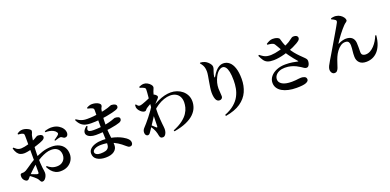

<svg xmlns="http://www.w3.org/2000/svg" viewBox="0 -1849 6000 2957"><g transform="rotate(-20 3000.0 -371.0)"><path d="M238.6 -744.1 236.3 -758Q256.9 -774.7 278.5 -783.3Q300.1 -791.9 328.2 -791.9Q355.2 -791.9 384.6 -781.6Q414 -771.3 435.2 -756.4Q456.5 -741.4 456.5 -726.8Q456.5 -706.4 447.6 -690.4Q438.7 -674.5 433.7 -650Q429.7 -629.1 424.9 -595.6Q420.1 -562 416.3 -521.3Q412.4 -480.5 410 -438.8Q407.5 -397.1 407.5 -360.6Q407.5 -274.8 410.6 -221.2Q413.7 -167.5 417.8 -135.7Q421.9 -103.8 425 -84.8Q428.1 -65.8 428.1 -48.4Q428.1 -23 416.8 3.6Q405.6 30.1 387.3 48.2Q369 66.2 348.7 66.2Q331.7 66.2 322.8 54.6Q313.8 42.9 306.2 26.4Q298.6 9.9 283 -5.6Q267.2 -21.9 248.2 -37.6Q229.2 -53.4 210.3 -67.8Q191.4 -82.1 174 -93.8L189.5 -114.3Q209.9 -105.8 231.3 -96.9Q252.6 -88 272.3 -80.9Q291.9 -73.8 306.1 -69.7Q322.4 -66.1 328.4 -71.4Q334.4 -76.8 334.4 -90.3Q334.4 -136.3 334.4 -210.3Q334.4 -284.3 334.4 -372.3Q334.4 -404.7 334.7 -450.3Q335.1 -496 335.1 -544Q335.1 -591.9 335.1 -631.3Q335.1 -670.8 334.4 -689.7Q333.6 -712.5 328.5 -719.3Q323.5 -726.1 310.3 -731.3Q296.5 -737.5 278.9 -739.8Q261.2 -742.1 238.6 -744.1ZM100.7 -579.9Q124.8 -558.2 142.2 -546.3Q159.7 -534.4 177.3 -530.3Q194.9 -526.2 217.5 -526.4Q241.5 -527.4 272.3 -533.5Q303.2 -539.5 334.3 -548.6Q365.5 -557.8 390 -566.5Q428.5 -580.3 452.8 -593.5Q477.1 -606.7 491.2 -615.7Q505.2 -624.6 512.3 -624.6Q517.2 -624.6 530.3 -624.4Q543.5 -624.1 558.3 -619.8Q573.1 -615.4 584.2 -606.2Q595.4 -597 596.1 -578.9Q596.8 -550.1 556.9 -528.8Q538.3 -518.8 511.3 -508.9Q484.2 -499 454.7 -489.4Q425.2 -479.8 398.3 -471.3Q383.7 -467 353.1 -459.4Q322.5 -451.8 288.6 -445.5Q254.7 -439.2 229.4 -439.2Q198.9 -439.2 171.7 -449.8Q144.5 -460.3 123.1 -489Q101.8 -517.8 86.8 -570.2ZM159.6 -179.5Q176.7 -188.9 208.8 -211.5Q240.9 -234.2 280.4 -260.4Q319.8 -286.6 358.6 -306.1Q429.4 -342.2 502.1 -367.3Q574.9 -392.4 661.4 -392.4Q727.4 -392.4 778 -368.6Q828.6 -344.8 857.3 -299.6Q886.1 -254.4 886.1 -188.5Q886.1 -136.3 859.7 -90.3Q833.2 -44.3 783.8 -16.3Q734.3 11.7 665.3 11.7Q618.9 11.7 583.2 -5.8Q547.4 -23.3 520.4 -54.6Q493.4 -85.8 472.7 -126.6L486.1 -138Q512.2 -113.8 549.8 -95.9Q587.3 -78 638 -78Q702 -78 741.1 -116.7Q780.2 -155.5 780.2 -217.8Q780.2 -251.7 765.7 -281.5Q751.1 -311.3 719.4 -329.7Q687.6 -348.2 635.1 -348.2Q592.5 -348.2 546.6 -332.5Q500.7 -316.7 455.7 -292.3Q410.7 -267.8 369.2 -240.6Q341.2 -222.4 309.5 -194.7Q277.8 -167 249.1 -138.8Q220.4 -110.5 198.7 -88Q174.4 -63 161.8 -46.5Q149.3 -30 133.7 -30Q120.9 -30 110 -36.2Q99.1 -42.4 89.2 -52.3Q75.4 -66.9 68.7 -83.9Q62.1 -100.9 62.1 -119.1Q62.1 -148.1 69.9 -157.2Q77.6 -166.2 99.7 -165.6Q118 -164.5 131.2 -168.4Q144.4 -172.3 159.6 -179.5ZM646.5 -633.2 643.8 -651.8Q675 -662.4 711.5 -668.6Q747.9 -674.8 787.4 -669.3Q836.2 -663 874.6 -639.2Q912.9 -615.4 934.8 -582Q956.7 -548.6 957.2 -511.6Q957.5 -488.2 944.8 -470.4Q932.2 -452.6 905 -452.1Q892.5 -451.3 880.8 -459.3Q869 -467.3 856.9 -475.5Q844.7 -483.6 831.1 -481.8Q814.3 -480.5 787.6 -472.3Q761 -464.1 743.8 -459L735.9 -471.7Q746.2 -478.5 761.2 -489.2Q776.2 -499.9 790.6 -510.8Q805 -521.6 811.3 -527.9Q820.8 -538.1 822.8 -547.1Q824.9 -556 816.9 -568.5Q801.5 -593.4 773 -608.1Q744.6 -622.8 711.1 -628.8Q677.7 -634.8 646.5 -633.2Z M1379.4 -753.2Q1403.4 -747.9 1420.3 -742.9Q1437.2 -737.8 1453.2 -730.9Q1465.9 -724.7 1471.2 -717.2Q1476.6 -709.6 1476.6 -694.6Q1476.6 -683.3 1476.3 -658.1Q1476 -632.8 1475.4 -599.5Q1474.7 -566.2 1474.5 -530.7Q1474.2 -495.2 1474.2 -462.7Q1474.2 -407.3 1476.3 -349.5Q1478.5 -291.7 1480.2 -239.1Q1482 -186.6 1482 -147.6Q1482 -102.5 1465.6 -77.9Q1449.1 -53.2 1416.9 -43.8Q1384.7 -34.4 1334.9 -34.4Q1295.5 -34.4 1270 -49.4Q1244.5 -64.4 1244.5 -89.2Q1244.5 -116.9 1283.2 -137.2Q1321.9 -157.6 1383.3 -157.6Q1462.2 -157.6 1524.7 -139Q1587.2 -120.5 1639.6 -87.2Q1692 -54 1739.5 -11.4Q1757.3 4 1769.4 12.1Q1781.5 20.2 1799.8 20.2Q1819 20.2 1831.4 7.5Q1843.8 -5.2 1843.8 -30.5Q1843.8 -56.1 1828.7 -76.4Q1813.6 -96.8 1788.9 -115.4Q1773 -127.6 1742.4 -145.1Q1711.7 -162.5 1666.5 -179.4Q1621.2 -196.2 1562.5 -207.7Q1503.9 -219.1 1432.5 -219.1Q1365.2 -219.1 1311.6 -202.7Q1258 -186.3 1227 -155.9Q1196 -125.5 1196 -82.9Q1196 -16.6 1250.1 17.5Q1304.1 51.7 1389.6 51.7Q1478.6 51.7 1528.6 15.2Q1578.6 -21.2 1578.6 -82.3Q1578.6 -131.2 1573.2 -176.9Q1567.8 -222.7 1562 -275.6Q1556.1 -328.4 1556.1 -397.9Q1556.1 -456 1559 -509.4Q1561.8 -562.8 1567.3 -605.5Q1572.8 -648.1 1578.9 -671.4Q1584.1 -689.9 1592.2 -701.8Q1600.3 -713.8 1600.3 -728.3Q1600.3 -747.3 1580.5 -762.3Q1560.8 -777.4 1530.4 -786.5Q1500 -795.5 1468.1 -795.5Q1440.9 -795.5 1418.4 -787.1Q1396 -778.6 1377.9 -767ZM1151.7 -661.9 1139.8 -653.2Q1163.8 -600.2 1195.3 -571.7Q1226.7 -543.1 1266.3 -532.3Q1305.9 -521.5 1354.5 -521.5Q1428.9 -521.5 1495.6 -527.9Q1562.4 -534.3 1618.2 -544.2Q1674.1 -554.1 1714.7 -564.4Q1755.3 -574.6 1777.3 -582.6Q1800 -591 1812.4 -600.9Q1824.7 -610.8 1824.7 -632.5Q1824.7 -651.9 1809.1 -662Q1793.6 -672.1 1773.6 -676.3Q1753.7 -680.5 1739.7 -680.5Q1733.6 -680.5 1720.4 -673.9Q1707.3 -667.3 1676 -657.2Q1653.9 -649.9 1616.4 -641Q1578.9 -632.1 1531.5 -623.8Q1484.1 -615.5 1431 -610.4Q1378 -605.3 1324.6 -605.3Q1283.6 -605.3 1254.6 -612.3Q1225.6 -619.4 1201.4 -631.9Q1177.2 -644.5 1151.7 -661.9ZM1288.8 -498.4 1274.3 -507.7Q1227.8 -471.8 1216.5 -439Q1205.3 -406.2 1222.1 -381Q1239 -355.9 1276.4 -341.3Q1313.7 -326.8 1364.5 -326.8Q1427.1 -326.8 1489.6 -332.3Q1552.1 -337.8 1607.6 -346.6Q1663.1 -355.3 1704 -364.8Q1744.9 -374.3 1763.8 -381.8Q1781.6 -389 1793.2 -400.3Q1804.8 -411.5 1804.8 -431.6Q1804.8 -456.8 1780.4 -466.3Q1756 -475.9 1725.3 -475.9Q1719.7 -475.9 1705.9 -469.6Q1692.1 -463.4 1660.4 -453.2Q1616.3 -439.4 1567 -429.8Q1517.7 -420.2 1465.1 -415Q1412.4 -409.9 1356.5 -409.9Q1315.2 -409.9 1292.8 -418.1Q1270.4 -426.2 1268.9 -445.6Q1267.4 -465 1288.8 -498.4Z M2344.7 -363.3 2342.6 -435.3Q2401.6 -472.8 2456.4 -498.2Q2511.1 -523.5 2563.9 -536.6Q2616.7 -549.7 2667.5 -549.7Q2719.2 -549.7 2767.3 -533.2Q2815.4 -516.7 2853.7 -485Q2892.1 -453.3 2914.7 -408.4Q2937.4 -363.4 2937.4 -306.9Q2937.4 -253.5 2917.1 -202Q2896.8 -150.4 2849.5 -104.4Q2802.1 -58.4 2721.6 -22.7Q2641.2 13 2520.8 33.9L2513.2 16.2Q2609.8 -22.9 2669.4 -68.3Q2729.1 -113.7 2760.2 -161.3Q2791.2 -208.9 2802.3 -253.8Q2813.4 -298.8 2813.4 -336.8Q2813.4 -390.9 2792.9 -428.9Q2772.5 -467 2734.2 -487.5Q2696 -508 2643.6 -508Q2595.4 -508 2540.9 -489.2Q2486.4 -470.3 2435 -437.3Q2383.6 -404.3 2344.7 -363.3ZM2246 -448.6Q2230.7 -437.9 2221.6 -424.3Q2212.5 -410.8 2196.4 -410.8Q2174.4 -410.8 2152.2 -425.3Q2130.1 -439.7 2113.2 -461.2Q2096.3 -482.6 2089.9 -503.2Q2086.1 -515.6 2086.9 -529Q2087.8 -542.4 2088.2 -554.8L2101.7 -559.8Q2114.9 -541.4 2126.6 -531.2Q2138.3 -521.1 2155.4 -521.1Q2170.3 -521.1 2199.9 -530.7Q2229.5 -540.3 2264.3 -554.6Q2299.2 -568.8 2329.9 -582.6Q2360.6 -596.4 2376.6 -605.1Q2388.5 -611.6 2398.5 -611.1Q2408.5 -610.6 2420.1 -604.4Q2435.5 -596.7 2449 -582.8Q2462.5 -568.8 2462.5 -559.5Q2463.2 -549.3 2456.8 -540Q2450.4 -530.7 2439.2 -519Q2425.9 -505.4 2408.5 -486.8Q2391 -468.1 2374.2 -448.4Q2357.3 -428.6 2344.9 -411.8L2348.2 -472.4Q2352.5 -480.4 2357 -493.2Q2361.5 -505.9 2363.3 -514.8Q2344.4 -506.7 2321.9 -494.2Q2299.3 -481.7 2279 -469.6Q2258.7 -457.4 2246 -448.6ZM2180.3 -181.9 2191 -202.5Q2201 -190.9 2217.7 -174.7Q2234.4 -158.5 2250.7 -144Q2267 -129.5 2274.5 -121.8Q2295.5 -102.5 2296.9 -132Q2297.7 -159.3 2298.4 -205.4Q2299 -251.6 2301.1 -305.8Q2303.2 -360.1 2306.2 -410.2Q2309.4 -455.2 2313.7 -502.1Q2318 -548.9 2322.2 -591.6Q2326.4 -634.2 2329.1 -667.4Q2331.7 -700.7 2331.7 -718Q2331.7 -734.3 2326.4 -741.6Q2321 -748.9 2307.3 -755.9Q2297.3 -761.8 2281.5 -767.6Q2265.7 -773.4 2244.6 -779L2244.3 -795.9Q2264.1 -804.5 2283.2 -810.3Q2302.3 -816 2323.9 -816Q2353.6 -816 2381.9 -800.1Q2410.3 -784.1 2429.2 -761.9Q2448.1 -739.8 2448.1 -720.9Q2448.1 -706.6 2439.8 -691.1Q2431.5 -675.6 2423.5 -650.9Q2416.8 -632.4 2408.8 -600.1Q2400.7 -567.9 2393.1 -529.6Q2385.5 -491.3 2380 -454.9Q2374.5 -418.5 2373 -392.8Q2370.2 -351.6 2371.7 -304.8Q2373.2 -257.9 2376.5 -214.6Q2379.7 -171.4 2382.5 -140.2Q2385.6 -109.9 2388.1 -91.5Q2390.6 -73.1 2390.6 -52.3Q2390.6 -22.8 2381.9 2.7Q2373.2 28.2 2358.1 44Q2343.1 59.8 2323.8 59.8Q2297.3 59.8 2286 47.1Q2274.8 34.4 2271.1 13.3Q2267.1 -7.4 2262.6 -27Q2258.1 -46.7 2249.2 -69Q2243.5 -84.7 2232.4 -104.3Q2221.4 -123.8 2208.3 -144.1Q2195.2 -164.3 2180.3 -181.9ZM2337.6 -482.4 2343.6 -360.9Q2323.9 -329.9 2302.7 -297.6Q2281.5 -265.3 2260.2 -232.5Q2238.9 -199.8 2217.4 -167.3Q2196 -134.7 2174.7 -102.1Q2161.2 -81.4 2148.6 -65.7Q2136 -50 2117.1 -49.2Q2100.8 -48.5 2086.9 -63.4Q2073 -78.4 2073 -105.2Q2073 -127.1 2080.1 -144.2Q2087.3 -161.4 2102.5 -177.1Q2121.9 -197 2151.3 -231.2Q2180.7 -265.4 2213.9 -307.3Q2247.1 -349.2 2279.3 -394.6Q2311.5 -439.9 2337.6 -482.4Z M3245.8 -816 3252.3 -825.2Q3269.3 -825 3289.5 -820.7Q3309.8 -816.5 3325.4 -809.2Q3350.9 -797.7 3372 -778.2Q3393.1 -758.8 3406.3 -737.8Q3419.5 -716.9 3419.5 -699.8Q3419.5 -680.3 3414.2 -664Q3408.9 -647.8 3402.4 -630.5Q3393.9 -606.5 3388.9 -585.2Q3383.9 -563.8 3382.1 -548.5Q3381.2 -534.7 3385.9 -534.1Q3390.5 -533.4 3397.3 -545.8Q3423.7 -592.4 3452.6 -625.3Q3481.5 -658.3 3513.3 -675.8Q3545.1 -693.4 3578.6 -693.4Q3635.9 -693.4 3678.4 -658.1Q3720.9 -622.8 3744.8 -551.5Q3768.8 -480.2 3768.8 -371.9Q3768.8 -258.3 3726.8 -164.8Q3684.9 -71.3 3592.2 -7.4Q3499.5 56.5 3346.9 82.4L3339 63.5Q3438 24.1 3498.5 -27.9Q3559.1 -79.9 3590.7 -139.9Q3622.4 -200 3633.9 -263.9Q3645.3 -327.8 3645.3 -389.5Q3645.3 -478 3633.6 -533.4Q3621.9 -588.7 3600.2 -614.8Q3578.6 -640.8 3548.9 -640.8Q3530.4 -640.8 3508.6 -628.9Q3486.8 -616.9 3466.1 -593.9Q3445.4 -570.8 3428.2 -536.3Q3404.6 -490.1 3393.3 -444.8Q3381.9 -399.5 3381.9 -352.3Q3381.9 -317 3385.7 -288.2Q3389.4 -259.4 3389.4 -225.5Q3389.4 -204 3374.8 -190.5Q3360.1 -176.9 3339 -176.9Q3316.9 -176.9 3302.4 -187.9Q3287.9 -198.9 3278.2 -220.4Q3272 -235.3 3268.2 -252.9Q3264.3 -270.5 3262.4 -290Q3260.6 -309.6 3260.6 -329.1Q3260.6 -365.2 3267.4 -411.8Q3274.1 -458.4 3282.7 -506Q3291.2 -553.6 3298 -594Q3304.7 -634.5 3304.7 -659Q3304.7 -692.5 3299 -718.7Q3293.3 -744.9 3280.1 -768.2Q3266.8 -791.5 3245.8 -816Z M4474.4 -351.1Q4539.6 -351.1 4590.8 -342.6Q4642 -334.1 4670.7 -327.2Q4688.8 -323.9 4675.7 -337.3Q4654.5 -361.4 4627.8 -394.4Q4601.1 -427.4 4573.7 -465.3Q4546.4 -503.1 4522.3 -539.5Q4507.5 -563.7 4491.3 -592Q4475.1 -620.2 4459.9 -647.1Q4444.7 -674 4432.6 -692.1Q4419.6 -712.1 4391.5 -719.6Q4363.4 -727.1 4319.7 -730.2L4316.4 -745.4Q4340.2 -761.5 4368.2 -774.5Q4396.2 -787.5 4426.2 -787.5Q4469.1 -787.5 4498.8 -775.1Q4528.5 -762.8 4533.2 -744.9Q4544.6 -704.1 4554.4 -674.9Q4564.2 -645.7 4576.1 -620.2Q4588 -594.7 4603.5 -565.9Q4629.4 -518.8 4662.4 -478.2Q4695.4 -437.5 4729.4 -403.8Q4763.4 -370.2 4792.4 -341.7Q4809.7 -324.7 4817 -311.9Q4824.4 -299 4824.7 -281.4Q4824.9 -263.6 4819.1 -242.2Q4813.3 -220.8 4800.9 -205.3Q4788.6 -189.9 4769.6 -189.9Q4747.2 -189.9 4729.5 -202.4Q4711.8 -214.9 4687.4 -230.8Q4662.2 -247.8 4627.6 -264.8Q4593 -281.9 4549.1 -293.8Q4505.2 -305.7 4449.3 -305.7Q4397.4 -305.7 4358 -288.6Q4318.5 -271.6 4296.6 -242.4Q4274.6 -213.3 4274.6 -175.4Q4274.6 -127.6 4326.2 -96.1Q4377.9 -64.7 4482.8 -64.7Q4518.4 -64.7 4544.9 -67.6Q4571.3 -70.4 4592.9 -73.3Q4614.4 -76.2 4634 -76.2Q4666.9 -76.2 4692.6 -63.1Q4718.3 -50 4718.3 -17.7Q4718.3 11.5 4673.6 30Q4628.9 48.5 4517.9 48.5Q4447.2 48.5 4387.8 35.4Q4328.3 22.2 4284.7 -2.9Q4241 -28.1 4216.9 -65.4Q4192.8 -102.7 4192.8 -150.4Q4192.8 -207 4229.3 -252.1Q4265.8 -297.3 4329.8 -324.2Q4393.8 -351.1 4474.4 -351.1ZM4543.3 -610.5Q4604.6 -633.7 4640 -656.1Q4675.3 -678.4 4694.1 -693.9Q4712.9 -709.4 4725.2 -711.8Q4743.3 -714.7 4764.9 -711.1Q4786.5 -707.6 4798.6 -693.7Q4810.2 -680.9 4808.6 -662.7Q4807.1 -644.5 4792.9 -630.6Q4776.9 -615 4745.3 -596.2Q4713.7 -577.5 4673.5 -559Q4633.3 -540.5 4591.4 -525.5Q4558.1 -513.6 4513.7 -501.3Q4469.4 -488.9 4423.1 -481.1Q4376.8 -473.2 4336.6 -472.5Q4272.9 -471.8 4236.3 -486.3Q4199.6 -500.8 4176.4 -533.2Q4153.3 -565.7 4130.6 -616.9L4145.2 -628.4Q4178.1 -601.7 4204 -586.8Q4229.9 -571.9 4257.5 -566.8Q4285.1 -561.7 4319.5 -561.7Q4348.6 -562.5 4387.8 -568.8Q4427.1 -575.2 4467.9 -586.5Q4508.8 -597.8 4543.3 -610.5Z M5377.5 -761.2 5379.7 -775.9Q5398 -782.4 5422.4 -785Q5446.7 -787.7 5463.1 -784.8Q5502.7 -779.6 5532.4 -759.9Q5562 -740.2 5578.5 -715.8Q5595 -691.3 5595 -671.4Q5595 -653.8 5575.7 -641.6Q5556.4 -629.5 5535.5 -607.7Q5516.4 -588.2 5491.7 -559.4Q5467.1 -530.6 5442 -497.6Q5416.9 -464.6 5394.3 -432.5Q5371.8 -400.4 5356.5 -375.3Q5354 -370.5 5355.5 -369Q5357 -367.4 5361.8 -370Q5398.2 -388.7 5430.8 -396.7Q5463.4 -404.7 5487.3 -404.7Q5551 -404.7 5585.7 -373.8Q5620.4 -343 5624.8 -285.4Q5627.7 -249.9 5626.7 -214.5Q5625.8 -179.1 5625.8 -137.7Q5625.8 -100 5644.7 -85.7Q5663.6 -71.3 5693.6 -71.3Q5733.4 -71.3 5769.5 -91.2Q5805.6 -111.2 5836.3 -143.9Q5867 -176.7 5890.8 -216.6Q5914.7 -256.5 5930.2 -297.1L5946.2 -293.5Q5938.1 -205.4 5912.6 -142.1Q5887.1 -78.8 5849.2 -38.7Q5811.4 1.4 5764.2 20.3Q5717 39.2 5664.5 39.2Q5593.1 39.2 5555.3 2.4Q5517.5 -34.5 5516 -96.4Q5515.3 -147.6 5521.1 -191.7Q5526.9 -235.8 5526.9 -283.9Q5526.9 -315.5 5512.6 -337.5Q5498.3 -359.6 5457.7 -359.6Q5417.2 -359.6 5381.4 -334.1Q5345.6 -308.7 5317.1 -269.5Q5288.6 -230.4 5270.6 -188.6Q5252.2 -146.1 5238.7 -102.3Q5225.1 -58.5 5212.2 -23.1Q5204 -0.6 5188.9 16.9Q5173.8 34.5 5145.8 34.5Q5126.9 34.5 5113.8 23.3Q5100.6 12.2 5093.7 -5.2Q5086.8 -22.5 5086.8 -40.4Q5086.8 -66.3 5102.7 -99.5Q5118.7 -132.6 5143.5 -172.8Q5168.4 -213 5195.6 -259.9Q5215.8 -293.9 5243.8 -341.7Q5271.9 -389.6 5302.7 -441.6Q5333.6 -493.7 5362.2 -542.6Q5390.9 -591.5 5412.2 -629.2Q5433.5 -666.9 5442.6 -684.2Q5450 -699.1 5448.5 -709.9Q5447 -720.7 5438.4 -727.7Q5427 -737.9 5409.2 -746.8Q5391.5 -755.7 5377.5 -761.2Z"/></g></svg>

Font: Source Han Serif JP VF
Style: Regular
Weight: 250
Designer: Ryoko NISHIZUKA 西塚涼子 (kana & ideographs); Frank Grießhammer (Latin, Greek & Cyrillic); Wenlong ZHANG 张文龙 (bopomofo); San
Foundry: Adobe
Version: Version 2.001;hotconv 1.1.0;makeotfexe 2.6.0